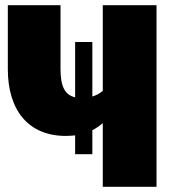

<svg xmlns="http://www.w3.org/2000/svg" viewBox="-20 -716 663 736"><path d="M374 -696V-368C363 -358 350 -351 334 -346V-555H268V-343C228 -352 212 -386 212 -451V-696H10V-451C10 -293 89 -195 232 -195C245 -195 257 -196 268 -197V-125H334V-217C348 -224 361 -233 374 -244V0H580V-696Z"/></svg>

Font: Fira Sans Heavy
Style: Regular
Weight: 900
Designer: bBox Type GmbH & Carrois Corporate GbR & Edenspiekermann AG
Foundry: bBox Type GmbH & Carrois Corporate GbR & Edenspiekermann AG
Version: Version 4.300;PS 004.300;hotconv 1.0.88;makeotf.lib2.5.64775